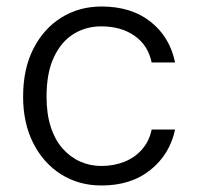

<svg xmlns="http://www.w3.org/2000/svg" viewBox="-20 -558 609 590"><path d="M292 12Q222 12 167.5 -22.5Q113 -57 82 -118.5Q51 -180 51 -261Q51 -346 82.5 -408Q114 -470 168.5 -504Q223 -538 292 -538Q384 -538 443 -491Q502 -444 518 -366H446Q435 -419 393.5 -448Q352 -477 291 -477Q244 -477 206 -453.5Q168 -430 145.5 -382Q123 -334 123 -261Q123 -208 136 -168Q149 -128 172.5 -101.5Q196 -75 226.5 -61.5Q257 -48 291 -48Q330 -48 362.5 -61Q395 -74 417 -99.5Q439 -125 446 -160H518Q502 -84 442.5 -36Q383 12 292 12Z"/></svg>

Font: DM Sans 9pt Light
Style: Regular
Weight: 300
Version: Version 4.004;gftools[0.9.30]